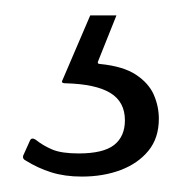

<svg xmlns="http://www.w3.org/2000/svg" viewBox="-20 -25 236 249"><path d="M186 129Q186 154 172.5 170.5Q159 187 136.5 195.5Q114 204 86 204Q64 204 46.5 198.5Q29 193 13 183Q9 181 10 177L19 157Q21 153 26 156Q36 164 48 169Q60 174 82 174Q114 174 128 163Q142 152 142 131Q142 107 123 95.5Q104 84 65 83Q61 83 60.5 81.5Q60 80 61 79L97 -5H131L107 55Q106 58 110 58Q140 61 156.5 72Q173 83 179.5 98Q186 113 186 129Z"/></svg>

Font: Libre Franklin Thin Thin
Style: Regular
Weight: 250
Version: Version 3.000